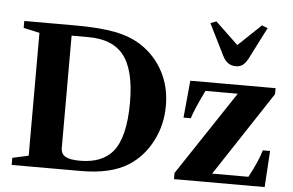

<svg xmlns="http://www.w3.org/2000/svg" viewBox="-56 -940 1562 1023"><g transform="rotate(5 724.5 -428.5)"><path d="M412 0H41V-38L127 -57V-714L41 -733V-770H314Q446 -770 529 -753.5Q612 -737 672 -697Q747 -647 789.5 -566.5Q832 -486 832 -386Q832 -282 786.5 -195Q741 -108 664 -59Q571 0 412 0ZM401 -54Q518 -54 575 -121Q640 -198 640 -386Q640 -564 575 -642Q516 -714 389 -714H299V-114Q299 -82 323 -68Q347 -54 401 -54ZM950 -530H1406V-498L1109 -47H1303Q1351 -136 1367 -194H1406L1394 0H909V-33L1208 -483H1035Q980 -368 970 -331H931ZM1184 -628Q1138 -628 1114 -676L1030 -845L1061 -857L1183 -741L1305 -857L1336 -845L1250 -676Q1236 -650 1221.5 -639Q1207 -628 1184 -628Z"/></g></svg>

Font: Libre Caslon Text
Style: Bold
Weight: 700
Designer: Pablo Impallari, Rodrigo Fuenzalida
Foundry: Pablo Impallari, Rodrigo Fuenzalida
Version: Version 1.002